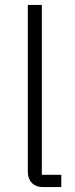

<svg xmlns="http://www.w3.org/2000/svg" viewBox="-20 -760 304 780"><path d="M229 0V-50H150V-740H93V-62C93 -25 115 0 156 0Z"/></svg>

Font: IBM Plex Arabic Light
Style: Regular
Weight: 300
Designer: Mike Abbink, Paul van der Laan, Pieter van Rosmalen, Wael Morcos, Khajak Apelian
Foundry: Bold Monday
Version: Version 1.0